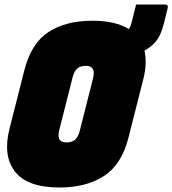

<svg xmlns="http://www.w3.org/2000/svg" viewBox="-20 -812 765 852"><path d="M391 -720Q492 -720 552 -683Q559 -693 564 -712L584 -792H712Q728 -792 724 -776Q723 -770 720 -759Q717 -748 709 -714Q700 -679 690 -657.5Q680 -636 664 -619.5Q648 -603 621 -587Q634 -533 616 -461L550 -201Q520 -82 441.5 -31Q363 20 244 20Q101 20 46.5 -50.5Q-8 -121 22 -240L88 -500Q118 -619 194.5 -669.5Q271 -720 391 -720ZM243 -235Q235 -201 247 -189Q256 -180 275 -180Q299 -180 313 -192Q327 -204 334 -232L393 -465Q401 -498 388 -511Q379 -520 361 -520Q337 -520 323 -508Q309 -496 302 -468Z"/></svg>

Font: Recursive Mn Lnr St XBk
Style: Italic
Weight: 1000
Italic angle: -15°
Monospace: yes
Version: Version 1.079;hotconv 1.0.112;makeotfexe 2.5.65598; ttfautoh